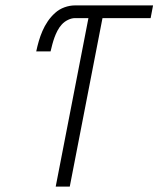

<svg xmlns="http://www.w3.org/2000/svg" viewBox="-20 -690 590 710"><path d="M186 0 307 -623H257Q245 -623 231.5 -616.5Q218 -610 208.5 -599.5Q199 -589 192.5 -576.5Q186 -564 181.5 -551.5Q177 -539 173.5 -526Q170 -513 167 -500H114Q118 -519 123.5 -538Q129 -557 137 -575.5Q145 -594 156.5 -611Q168 -628 183.5 -642Q199 -656 218.5 -663Q238 -670 257 -670H546L537 -623H359L238 0Z"/></svg>

Font: Lode Dark Term
Style: Italic
Weight: 400
Italic angle: -11°
Monospace: yes
Designer: Belleve Invis
Foundry: Belleve Invis
Version: Version 29.2.0